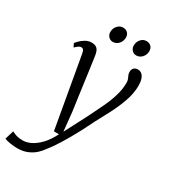

<svg xmlns="http://www.w3.org/2000/svg" viewBox="-285 -857 1067 1213"><g transform="rotate(30 248.0 -250.5)"><path d="M102.5 -474.5Q99 -495 93 -501.5Q87 -508 78.5 -508Q69 -508 59.2 -501.5Q49.5 -495 35.5 -481.5L23.5 -507Q27 -513 41 -527.2Q55 -541.5 75.5 -553.8Q96 -566 119.5 -566Q142 -566 154.2 -557.8Q166.5 -549.5 172.2 -534.5Q178 -519.5 180.5 -499Q187 -452.5 193.5 -405.8Q200 -359 206.2 -312.2Q212.5 -265.5 219 -218.8Q225.5 -172 232 -125.5L246 11L327 -144.5Q346.5 -185.5 366 -224Q385.5 -262.5 401.5 -300.5Q417.5 -338.5 427.2 -377.2Q437 -416 437 -457Q437 -471.5 432.5 -482.2Q428 -493 423.5 -502.8Q419 -512.5 419 -523.5Q419 -545.5 430.2 -555.2Q441.5 -565 457.5 -565Q475 -565 487 -554.8Q499 -544.5 505.5 -525Q512 -505.5 512 -477.5Q512 -422 491 -362.5Q470 -303 440.8 -247Q411.5 -191 387 -145.5Q364.5 -99 343.5 -59Q322.5 -19 303.2 14.5Q284 48 267 75Q250 102 235.5 122.8Q221 143.5 209 158Q196 177.5 174.2 198.2Q152.5 219 120.2 233.2Q88 247.5 43 247.5Q21.5 247.5 -6.2 243.2Q-34 239 -49 232L-29.5 167.5Q-22 172 -1.8 179.8Q18.5 187.5 53 187.5Q78 187.5 108.5 173Q139 158.5 170.8 126Q202.5 93.5 230 39H193ZM231 -636Q213 -636 200 -650.2Q187 -664.5 187.5 -685Q188.5 -711.5 205.2 -729.5Q222 -747.5 244.5 -747.5Q266.5 -747.5 279 -734Q291.5 -720.5 291 -700.5Q290.5 -673 273.2 -654.5Q256 -636 231 -636ZM402 -636Q384 -636 371 -650.2Q358 -664.5 358.5 -685Q359.5 -711.5 375.8 -729.5Q392 -747.5 415 -747.5Q437 -747.5 449.8 -734Q462.5 -720.5 462 -700.5Q461.5 -673 444.2 -654.5Q427 -636 402 -636Z"/></g></svg>

Font: Merriweather Light
Style: Italic
Weight: 300
Italic angle: -7.8°
Designer: Eben Sorkin
Foundry: Eben Sorkin
Version: Version 2.101